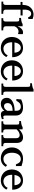

<svg xmlns="http://www.w3.org/2000/svg" viewBox="1864 -2672 823 4590"><g transform="rotate(90 2275.0 -376.5)"><path d="M25 -502V-457H97V-101C97 -64 80 -43 50 -43H18V0H309V-43H277C234 -43 210 -64 210 -101V-457H350V-506H210V-549C210 -691 275 -711 308 -711C344 -711 374 -690 399 -633L434 -646V-744C404 -758 367 -768 328 -768C245 -768 97 -715 97 -513V-504Z M607 -107V-311C634 -380 685 -409 734 -409C750 -409 766 -404 782 -396L796 -409V-509C782 -514 768 -516 754 -516C696 -516 641 -470 607 -386V-506H553C520 -484 491 -475 408 -467V-424C484 -430 494 -425 494 -358V-101C494 -64 477 -43 447 -43H415V0H706V-43H674C631 -43 607 -66 607 -107Z M863 -249C863 -93 972 15 1122 15C1233 15 1302 -38 1344 -118L1302 -150C1273 -83 1207 -47 1145 -47C1057 -47 990 -125 990 -249V-257H1347C1347 -411 1266 -516 1125 -516C968 -516 863 -405 863 -249ZM994 -312C1008 -408 1056 -463 1122 -463C1190 -463 1236 -401 1239 -312Z M1421 -249C1421 -93 1530 15 1680 15C1791 15 1860 -38 1902 -118L1860 -150C1831 -83 1765 -47 1703 -47C1615 -47 1548 -125 1548 -249V-257H1905C1905 -411 1824 -516 1683 -516C1526 -516 1421 -405 1421 -249ZM1552 -312C1566 -408 1614 -463 1680 -463C1748 -463 1794 -401 1797 -312Z M2169 -101V-768H2115C2082 -746 2053 -737 1970 -729V-686C2046 -692 2056 -687 2056 -620V-101C2056 -64 2039 -43 2009 -43H1977V0H2248V-43H2216C2186 -43 2169 -64 2169 -101Z M2550 -516C2488 -516 2419 -502 2357 -472L2347 -357H2390C2421 -422 2460 -463 2533 -463C2593 -463 2628 -426 2628 -352V-315C2464 -314 2318 -253 2318 -130C2318 -37 2375 15 2464 15C2531 15 2588 -17 2628 -70C2632 -19 2659 14 2713 14C2743 14 2766 11 2829 -11L2820 -55C2799 -46 2787 -44 2774 -44C2753 -44 2741 -61 2741 -92V-351C2741 -459 2664 -516 2550 -516ZM2444 -146C2444 -233 2516 -266 2628 -267V-142C2601 -90 2562 -61 2515 -61C2473 -61 2444 -93 2444 -146Z M3072 -101V-362C3119 -412 3166 -436 3209 -436C3255 -436 3283 -408 3283 -353V-101C3283 -64 3266 -43 3236 -43H3209V0H3475V-43H3443C3413 -43 3396 -64 3396 -101V-371C3396 -466 3347 -516 3263 -516C3203 -516 3136 -488 3072 -422V-506H3018C2985 -484 2956 -475 2873 -467V-424C2949 -430 2959 -425 2959 -358V-101C2959 -64 2942 -43 2912 -43H2880V0H3146V-43H3119C3089 -43 3072 -64 3072 -101Z M3909 -346H3949V-480C3890 -501 3827 -516 3771 -516C3613 -516 3504 -405 3504 -249C3504 -93 3612 15 3761 15C3864 15 3928 -32 3967 -104L3924 -136C3897 -76 3836 -47 3779 -47C3694 -47 3631 -125 3631 -249C3631 -384 3693 -463 3783 -463C3828 -463 3862 -442 3884 -399C3891 -385 3898 -372 3909 -346Z M4031 -249C4031 -93 4140 15 4290 15C4401 15 4470 -38 4512 -118L4470 -150C4441 -83 4375 -47 4313 -47C4225 -47 4158 -125 4158 -249V-257H4515C4515 -411 4434 -516 4293 -516C4136 -516 4031 -405 4031 -249ZM4162 -312C4176 -408 4224 -463 4290 -463C4358 -463 4404 -401 4407 -312Z"/></g></svg>

Font: LT Superior Serif Semibold
Style: Regular
Weight: 600
Designer: Daniel Lyons
Foundry: LyonsType
Version: Version 2.120;FEAKit 1.0